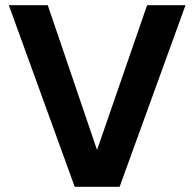

<svg xmlns="http://www.w3.org/2000/svg" viewBox="-20 -720 749 740"><path d="M268 0 14 -700H164L354 -142L547 -700H695L441 0Z"/></svg>

Font: DM Sans 17pt ExtraBold
Style: Regular
Weight: 800
Version: Version 4.004;gftools[0.9.30]